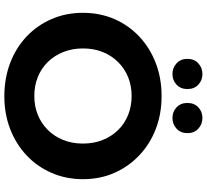

<svg xmlns="http://www.w3.org/2000/svg" viewBox="-54 -886 952 884"><g transform="rotate(90 422.0 -444.0)"><path d="M423 12Q340 12 269.5 -15Q199 -42 147.5 -91Q96 -140 67.5 -206Q39 -272 39 -350Q39 -428 67.5 -494Q96 -560 148 -609Q200 -658 270 -685Q340 -712 422 -712Q505 -712 574.5 -685Q644 -658 695.5 -609Q747 -560 776 -494.5Q805 -429 805 -350Q805 -272 776 -205.5Q747 -139 695.5 -90.5Q644 -42 574.5 -15Q505 12 423 12ZM422 -126Q469 -126 508.5 -142Q548 -158 578 -188Q608 -218 624.5 -259Q641 -300 641 -350Q641 -400 624.5 -441Q608 -482 578.5 -512Q549 -542 509 -558Q469 -574 422 -574Q375 -574 335.5 -558Q296 -542 266 -512Q236 -482 219.5 -441Q203 -400 203 -350Q203 -301 219.5 -259.5Q236 -218 265.5 -188Q295 -158 335 -142Q375 -126 422 -126ZM523 -762Q494 -762 474 -781Q454 -800 454 -831Q454 -862 474 -881Q494 -900 523 -900Q552 -900 572.5 -881Q593 -862 593 -831Q593 -800 572.5 -781Q552 -762 523 -762ZM321 -762Q292 -762 271.5 -781Q251 -800 251 -831Q251 -862 271.5 -881Q292 -900 321 -900Q350 -900 370 -881Q390 -862 390 -831Q390 -800 370 -781Q350 -762 321 -762Z"/></g></svg>

Font: Montserrat Thin
Style: Bold
Weight: 700
Version: Version 9.000